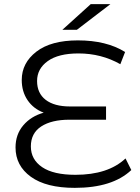

<svg xmlns="http://www.w3.org/2000/svg" viewBox="-20 -901 674 927"><path d="M513 -881 351 -757H281L418 -881ZM586 -136 614 -80Q523 6 341 6Q203 6 129 -47.5Q55 -101 55 -189Q55 -252 92.5 -296Q130 -340 191 -357Q141 -376 113 -417.5Q85 -459 85 -515Q85 -597 155.5 -651.5Q226 -706 356 -706Q494 -706 584 -650L561 -591Q469 -643 359 -643Q262 -643 210.5 -606Q159 -569 159 -510Q159 -451 200.5 -419Q242 -387 318 -387H492V-323H315Q229 -323 179 -290.5Q129 -258 129 -194Q129 -131 183.5 -94Q238 -57 344 -57Q502 -57 586 -136Z"/></svg>

Font: Montserrat Alternates
Style: Regular
Weight: 400
Designer: Julieta Ulanovsky
Foundry: Julieta Ulanovsky
Version: Version 7.200;PS 007.200;hotconv 1.0.88;makeotf.lib2.5.64775